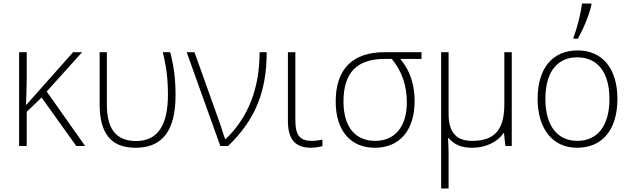

<svg xmlns="http://www.w3.org/2000/svg" viewBox="-20 -825 3567 1085"><path d="M88 0H131V-193L215 -274L411 0H461L244 -308L444 -530H393L130 -234H127C128 -281 131 -327 131 -375V-530H88Z M746 10C895 10 972 -83 972 -287C972 -384 962 -452 942 -530H900C921 -443 929 -376 929 -290C929 -114 869 -28 749 -28C632 -28 584 -102 584 -233V-530H543V-237C543 -71 607 10 746 10Z M1225 0H1269C1420 -146 1487 -303 1487 -530H1447C1447 -326 1383 -161 1255 -39H1252C1245 -59 1237 -83 1228 -113L1079 -530H1035Z M1738 10C1760 10 1790 4 1802 1V-36C1783 -32 1762 -29 1742 -29C1675 -29 1649 -60 1649 -147V-530H1607V-142C1607 -40 1646 10 1738 10Z M2098 10C2240 10 2323 -90 2323 -254C2323 -347 2297 -427 2242 -492H2362V-530H2152C1972 -530 1877 -434 1877 -251C1877 -88 1960 10 2098 10ZM2100 -29C1985 -29 1921 -111 1921 -251C1921 -415 1997 -492 2154 -492H2194C2250 -425 2279 -343 2279 -246C2279 -111 2213 -29 2100 -29Z M2473 240H2515V36C2515 15 2513 -19 2512 -45H2515C2547 -8 2586 10 2650 10C2724 10 2793 -23 2825 -73H2828L2836 0H2872V-530H2830V-235C2830 -90 2773 -29 2649 -29C2558 -29 2515 -76 2515 -183V-530H2473Z M3221 -606H3245C3278 -663 3312 -748 3322 -797V-805H3269C3261 -741 3240 -663 3221 -614ZM3241 10C3384 10 3469 -92 3469 -266C3469 -437 3385 -540 3244 -540C3102 -540 3018 -439 3018 -266C3018 -105 3097 10 3241 10ZM3243 -29C3128 -29 3062 -116 3062 -266C3062 -416 3127 -501 3242 -501C3357 -501 3424 -416 3424 -266C3424 -116 3358 -29 3243 -29Z"/></svg>

Font: Kathrein 35 Thin
Style: Regular
Weight: 250
Designer: Lazydogs Typefoundry, based on Open Sans by Ascender Corporation
Foundry: Lazydogs Typefoundry
Version: Version 1.003;PS 001.003;hotconv 1.0.88;makeotf.lib2.5.64775